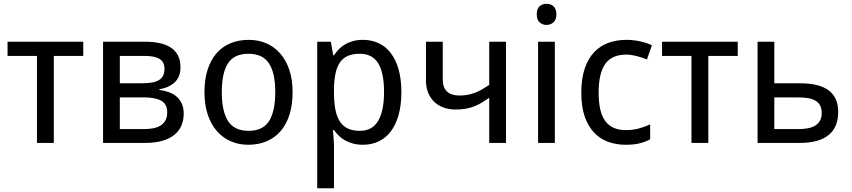

<svg xmlns="http://www.w3.org/2000/svg" viewBox="-20 -757 4515 1017"><path d="M420.9 -460.9H265.1V0H175.8V-460.9H20V-536.1H420.9Z M936 -400.9Q936 -350.1 906 -321.5Q876 -293 823.7 -284.2V-280.8Q851.1 -277.3 874.8 -268.6Q898.4 -259.8 915.8 -244.9Q933.1 -230 943.1 -207.8Q953.1 -185.5 953.1 -154.8Q953.1 -122.1 941.7 -93.8Q930.2 -65.4 905.5 -44.4Q880.9 -23.4 842 -11.7Q803.2 0 748 0H525.9V-536.1H747.1Q787.6 -536.1 822.3 -529.3Q856.9 -522.5 882.1 -506.8Q907.2 -491.2 921.6 -465.1Q936 -439 936 -400.9ZM865.7 -161.1Q865.7 -206.1 834 -223.6Q802.2 -241.2 739.7 -241.2H614.7V-73.2H741.7Q769 -73.2 791.7 -77.6Q814.5 -82 830.8 -92.3Q847.2 -102.5 856.4 -119.4Q865.7 -136.2 865.7 -161.1ZM851.1 -392.1Q851.1 -429.7 824.5 -445.3Q797.9 -460.9 745.1 -460.9H614.7V-315.9H730Q760.3 -315.9 782.7 -319.6Q805.2 -323.2 820.6 -332Q835.9 -340.8 843.5 -355.5Q851.1 -370.1 851.1 -392.1Z M1529.8 -269Q1529.8 -202.1 1513.4 -150.1Q1497.1 -98.1 1466.6 -62.7Q1436 -27.3 1392.6 -8.8Q1349.1 9.8 1294.9 9.8Q1244.6 9.8 1202.1 -8.8Q1159.7 -27.3 1128.7 -62.7Q1097.7 -98.1 1080.3 -150.1Q1063 -202.1 1063 -269Q1063 -335.4 1079.3 -387Q1095.7 -438.5 1126 -473.9Q1156.2 -509.3 1200 -527.6Q1243.7 -545.9 1297.9 -545.9Q1348.1 -545.9 1390.6 -527.6Q1433.1 -509.3 1464.1 -473.9Q1495.1 -438.5 1512.5 -387Q1529.8 -335.4 1529.8 -269ZM1154.8 -269Q1154.8 -167 1188.2 -115.5Q1221.7 -64 1296.9 -64Q1372.1 -64 1405 -115.5Q1438 -167 1438 -269Q1438 -371.1 1404.5 -421.6Q1371.1 -472.2 1295.9 -472.2Q1220.7 -472.2 1187.7 -421.6Q1154.8 -371.1 1154.8 -269Z M1902.3 9.8Q1873.5 9.8 1850.1 3.4Q1826.7 -2.9 1807.9 -13.4Q1789.1 -23.9 1774.7 -38.1Q1760.3 -52.2 1749 -67.9H1743.2Q1744.6 -51.3 1746.1 -36.1Q1747.1 -23.4 1748 -10Q1749 3.4 1749 11.2V240.2H1660.2V-536.1H1732.4L1745.1 -463.9H1749Q1760.3 -481 1774.4 -495.8Q1788.6 -510.7 1807.4 -521.7Q1826.2 -532.7 1849.6 -539.3Q1873 -545.9 1902.3 -545.9Q1948.2 -545.9 1985.8 -528.3Q2023.4 -510.7 2050 -475.8Q2076.7 -440.9 2091.3 -389.2Q2106 -337.4 2106 -269Q2106 -200.2 2091.3 -148.2Q2076.7 -96.2 2050 -61Q2023.4 -25.9 1985.8 -8.1Q1948.2 9.8 1902.3 9.8ZM1885.3 -472.2Q1848.1 -472.2 1822.5 -460.9Q1796.9 -449.7 1781 -426.8Q1765.1 -403.8 1757.6 -369.6Q1750 -335.4 1749 -289.1V-269Q1749 -219.7 1755.6 -181.4Q1762.2 -143.1 1778.1 -116.9Q1793.9 -90.8 1820.3 -77.4Q1846.7 -64 1886.2 -64Q1952.1 -64 1983.2 -117.2Q2014.2 -170.4 2014.2 -270Q2014.2 -371.6 1983.2 -421.9Q1952.1 -472.2 1885.3 -472.2Z M2325.2 -536.1V-335.9Q2325.2 -251 2415 -251Q2437 -251 2456.5 -254.6Q2476.1 -258.3 2494.6 -265.1Q2513.2 -272 2532 -282.7Q2550.8 -293.5 2571.3 -307.1V-536.1H2660.2V0H2571.3V-238.8Q2549.8 -224.1 2530.3 -212.4Q2510.7 -200.7 2490 -192.9Q2469.2 -185.1 2446.3 -180.9Q2423.3 -176.8 2395 -176.8Q2356.9 -176.8 2327.1 -188.2Q2297.4 -199.7 2277.3 -220.2Q2257.3 -240.7 2246.8 -268.8Q2236.3 -296.9 2236.3 -330.1V-536.1Z M2918.9 0H2830.1V-536.1H2918.9ZM2823.2 -681.2Q2823.2 -710.4 2838.1 -723.6Q2853 -736.8 2875 -736.8Q2885.7 -736.8 2895.3 -733.6Q2904.8 -730.5 2911.9 -723.6Q2918.9 -716.8 2923.1 -706.3Q2927.2 -695.8 2927.2 -681.2Q2927.2 -652.8 2911.9 -638.9Q2896.5 -625 2875 -625Q2853 -625 2838.1 -638.7Q2823.2 -652.3 2823.2 -681.2Z M3293.9 9.8Q3244.6 9.8 3201.7 -5.6Q3158.7 -21 3127 -54.4Q3095.2 -87.9 3077.1 -139.9Q3059.1 -191.9 3059.1 -265.1Q3059.1 -341.8 3077.6 -395.3Q3096.2 -448.7 3128.7 -482.2Q3161.1 -515.6 3204.6 -530.8Q3248 -545.9 3297.9 -545.9Q3335.9 -545.9 3372.3 -537.6Q3408.7 -529.3 3433.1 -517.1L3406.7 -441.9Q3395.5 -446.8 3381.8 -451.4Q3368.2 -456.1 3353.5 -459.7Q3338.9 -463.4 3324.7 -465.6Q3310.5 -467.8 3297.9 -467.8Q3221.2 -467.8 3186 -418.7Q3150.9 -369.6 3150.9 -266.1Q3150.9 -163.1 3186.3 -115.5Q3221.7 -67.9 3293.9 -67.9Q3333.5 -67.9 3365.5 -76.9Q3397.5 -85.9 3423.8 -98.1V-19Q3397.5 -4.9 3367.4 2.4Q3337.4 9.8 3293.9 9.8Z M3887.7 -460.9H3731.9V0H3642.6V-460.9H3486.8V-536.1H3887.7Z M4081.5 -315.9H4216.8Q4320.3 -315.9 4370.1 -277.8Q4419.9 -239.7 4419.9 -164.1Q4419.9 -126.5 4408.4 -96.2Q4397 -65.9 4372.3 -44.4Q4347.7 -22.9 4308.8 -11.5Q4270 0 4214.8 0H3992.7V-536.1H4081.5ZM4081.5 -241.2V-73.2H4208.5Q4235.8 -73.2 4258.5 -77.4Q4281.2 -81.5 4297.6 -91.6Q4314 -101.6 4323.2 -117.7Q4332.5 -133.8 4332.5 -157.2Q4332.5 -181.2 4324.5 -197.3Q4316.4 -213.4 4300.5 -223.1Q4284.7 -232.9 4261.2 -237.1Q4237.8 -241.2 4206.5 -241.2Z"/></svg>

Font: WenQuanYi Micro Hei
Style: Regular
Weight: 400
Foundry: Ascender Corporation
Version: Version 0.2.0-beta